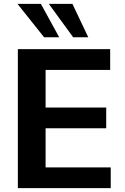

<svg xmlns="http://www.w3.org/2000/svg" viewBox="-20 -973 644 993"><path d="M72.3 -718.8H549.8V-611.3H215.8V-417H529.3V-309.6H215.8V-107.4H552.7V0H72.3ZM70.3 -953.1H191.4L286.1 -780.3H208ZM232.4 -953.1H354.5L436.5 -780.3H358.4Z"/></svg>

Font: Min Sans Bold
Style: Regular
Weight: 700
Designer: Jinseong-Kim, NotoSansCJK, Nunito
Foundry: Jinseong-Kim
Version: Version 1.400;Glyphs 3.1.2 (3151)